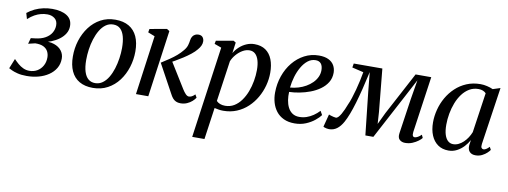

<svg xmlns="http://www.w3.org/2000/svg" viewBox="-69 -898 3983 1504"><g transform="rotate(10 1922.0 -146.0)"><path d="M139 9Q96.5 9 66 1.2Q35.5 -6.5 17.8 -15.2Q0 -24 -5.5 -27L26.5 -106Q43 -88.5 62 -72Q81 -55.5 103.8 -45Q126.5 -34.5 152.5 -34.5Q187.5 -34.5 214.8 -50.5Q242 -66.5 258.2 -95.2Q274.5 -124 274.5 -161.5Q274.5 -187.5 263.5 -209Q252.5 -230.5 227.8 -243Q203 -255.5 161.5 -254.5L107 -241.5L120 -288.5L153.5 -292.5Q202 -298 234.2 -316.5Q266.5 -335 282.5 -362.5Q298.5 -390 298.5 -421.5Q298.5 -457.5 274.8 -476Q251 -494.5 217 -494.5Q191 -494.5 166.2 -488.2Q141.5 -482 116.5 -468.2Q91.5 -454.5 64.5 -430L51 -476.5Q79 -499 110.5 -513.8Q142 -528.5 176.8 -536Q211.5 -543.5 247 -543.5Q320.5 -543.5 363.5 -516.2Q406.5 -489 406.5 -434Q406.5 -402 390.2 -375Q374 -348 346 -327.2Q318 -306.5 282.5 -292.5Q247 -278.5 210 -272.5L211.5 -282.5Q267.5 -288.5 306.5 -275.2Q345.5 -262 366.2 -234.8Q387 -207.5 387 -172.5Q387 -129.5 367 -95.8Q347 -62 312.2 -38.5Q277.5 -15 233 -3Q188.5 9 139 9Z M749 -546Q813.5 -546 857 -520.2Q900.5 -494.5 922.8 -445.8Q945 -397 945 -328Q945 -263 926 -202.2Q907 -141.5 870.8 -93.2Q834.5 -45 782.5 -17Q730.5 11 665.5 11Q601.5 11 557.8 -14.5Q514 -40 491.8 -88.5Q469.5 -137 469.5 -204.5Q469 -270.5 488.2 -331.8Q507.5 -393 544 -441.5Q580.5 -490 632.2 -518Q684 -546 749 -546ZM739 -506Q705.5 -506 679.2 -487Q653 -468 633.8 -435.8Q614.5 -403.5 601.8 -363.2Q589 -323 583 -280Q577 -237 577 -196.5Q577 -140 588.8 -102.8Q600.5 -65.5 622.8 -47.2Q645 -29 676.5 -29Q709.5 -29 735.5 -47.8Q761.5 -66.5 780.8 -98.8Q800 -131 812.5 -171Q825 -211 831.2 -253.8Q837.5 -296.5 837.5 -336.5Q837.5 -389 827.2 -426.8Q817 -464.5 795.5 -485.2Q774 -506 739 -506Z M1007.5 0 1072.5 -471.5 1018 -493 1023 -520.5 1158 -545 1179.5 -531.5 1105.5 0ZM1362.5 10.5Q1342 10.5 1326.8 3.5Q1311.5 -3.5 1300.2 -17Q1289 -30.5 1279.5 -49.5L1156 -276Q1191.5 -298.5 1221 -318.5Q1250.5 -338.5 1274.8 -359.5Q1299 -380.5 1318.5 -404.5Q1337.5 -427 1343.8 -449.2Q1350 -471.5 1352 -488.5Q1354.5 -507.5 1362.8 -519.8Q1371 -532 1383.2 -538Q1395.5 -544 1409 -544Q1432 -544 1443 -530.8Q1454 -517.5 1454.5 -498Q1455 -480.5 1447 -463.2Q1439 -446 1424.5 -429.5Q1408.5 -409.5 1381.5 -388Q1354.5 -366.5 1324 -347Q1293.5 -327.5 1264.8 -311Q1236 -294.5 1215.5 -284L1233.5 -315.5L1366 -101.5Q1379 -80.5 1392.2 -66.8Q1405.5 -53 1418.5 -53Q1428.5 -53 1440.5 -58.5Q1452.5 -64 1466.5 -78.5L1480 -54.5Q1471 -40 1454.2 -25Q1437.5 -10 1414.2 0.2Q1391 10.5 1362.5 10.5Z M1499.5 253.5 1602 -474 1546 -494.5 1551 -520 1688 -544.5 1707 -533 1695.5 -447.5Q1711.5 -475 1736 -497.5Q1760.5 -520 1790.8 -533.2Q1821 -546.5 1855 -546.5Q1908 -546.5 1943.5 -522Q1979 -497.5 1996.8 -452.2Q2014.5 -407 2014.5 -346Q2014.5 -295.5 2001 -244.8Q1987.5 -194 1961.2 -148.2Q1935 -102.5 1897 -66.8Q1859 -31 1810 -10.5Q1761 10 1702.5 10Q1685 10 1667.2 7.2Q1649.5 4.5 1633 0.5L1597 253.5ZM1641 -57Q1653 -44.5 1670.2 -37.8Q1687.5 -31 1710.5 -31Q1750 -31 1781.8 -50.2Q1813.5 -69.5 1837.2 -102.5Q1861 -135.5 1876.8 -177Q1892.5 -218.5 1900.2 -263Q1908 -307.5 1908 -350Q1908 -394.5 1898.5 -426.2Q1889 -458 1870.8 -475Q1852.5 -492 1825.5 -492Q1797 -492 1769.8 -476Q1742.5 -460 1720.8 -434.8Q1699 -409.5 1687.5 -381Z M2472 -91Q2457.5 -70.5 2428.2 -46.8Q2399 -23 2358.8 -6.2Q2318.5 10.5 2270 10.5Q2219.5 10.5 2183 -6.8Q2146.5 -24 2123.2 -54Q2100 -84 2089 -122.2Q2078 -160.5 2078.5 -202Q2079 -271.5 2100.8 -333.8Q2122.5 -396 2161.5 -443.8Q2200.5 -491.5 2253.2 -519Q2306 -546.5 2368 -546.5Q2413.5 -546.5 2443.5 -532Q2473.5 -517.5 2488.2 -492Q2503 -466.5 2503.5 -433.5Q2503.5 -390 2483 -356.5Q2462.5 -323 2428.2 -298.5Q2394 -274 2352.2 -258.2Q2310.5 -242.5 2267 -234.2Q2223.5 -226 2186 -225Q2184 -192 2189 -160Q2194 -128 2207 -102.2Q2220 -76.5 2242.5 -61.2Q2265 -46 2297.5 -46Q2328 -46 2355.5 -55.5Q2383 -65 2408 -82Q2433 -99 2454.5 -122ZM2348.5 -506Q2314 -506 2286.2 -484Q2258.5 -462 2237.8 -426Q2217 -390 2204.2 -346.8Q2191.5 -303.5 2187 -260Q2220 -262.5 2252 -272Q2284 -281.5 2311.8 -297.5Q2339.5 -313.5 2360.8 -334.8Q2382 -356 2394 -381.8Q2406 -407.5 2406 -436.5Q2405.5 -471 2390.8 -488.5Q2376 -506 2348.5 -506Z M3149.5 10.5Q3122 10.5 3105 -5.5Q3088 -21.5 3093.5 -57.5L3134 -332.5L3160 -489L3082 -341.5L2897 7H2833.5L2796 -335.5L2781 -487.5Q2764.5 -412.5 2748.5 -348.5Q2732.5 -284.5 2717 -232.2Q2701.5 -180 2686 -139.8Q2670.5 -99.5 2655 -71.5Q2634 -33 2606.8 -12.5Q2579.5 8 2544 8Q2535.5 8 2525.5 6Q2515.5 4 2507.8 1.2Q2500 -1.5 2498 -3.5L2524.5 -105Q2528 -103 2539 -99.5Q2550 -96 2562.5 -93Q2575 -90 2581.5 -90Q2591 -90 2601 -100.5Q2611 -111 2621 -128.2Q2631 -145.5 2640.5 -166.8Q2650 -188 2658 -209.5Q2668.5 -231.5 2679 -264Q2689.5 -296.5 2699.8 -334Q2710 -371.5 2718 -409Q2726 -446.5 2731.5 -478L2640.5 -499.5L2646 -532L2873.5 -532.5L2906.5 -192.5L2912.5 -98.5L2957.5 -192.5L3138 -532H3262.5L3198.5 -85.5Q3197 -75 3197.8 -66Q3198.5 -57 3202.8 -51.5Q3207 -46 3215 -46Q3226.5 -46 3240.8 -54Q3255 -62 3268.5 -75.5L3279.5 -51.5Q3272 -41 3253 -26.5Q3234 -12 3207.5 -0.8Q3181 10.5 3149.5 10.5Z M3744 -86Q3741 -63.5 3747 -55Q3753 -46.5 3763 -46.5Q3772.5 -46.5 3783.8 -53.2Q3795 -60 3809 -74.5L3821 -52Q3815.5 -43 3800 -28Q3784.5 -13 3761.2 -1.2Q3738 10.5 3709 10.5Q3678.5 10.5 3662 -7.2Q3645.5 -25 3648 -59L3654 -101Q3639 -73 3615.5 -47.5Q3592 -22 3561.2 -5.8Q3530.5 10.5 3494 10.5Q3444.5 10.5 3409.5 -14.2Q3374.5 -39 3356 -83.2Q3337.5 -127.5 3337.5 -186.5Q3337.5 -237 3350.8 -288.2Q3364 -339.5 3390.2 -385.5Q3416.5 -431.5 3454.8 -467.5Q3493 -503.5 3542.8 -524.5Q3592.5 -545.5 3653 -545.5Q3679 -545.5 3705.2 -539.2Q3731.5 -533 3752.5 -523.5L3811.5 -542.5ZM3704 -482Q3694 -492.5 3679 -498.8Q3664 -505 3644 -505Q3603.5 -505 3571.5 -486Q3539.5 -467 3515.2 -434.5Q3491 -402 3475 -360.8Q3459 -319.5 3451 -274.5Q3443 -229.5 3443 -186.5Q3443 -138 3453 -106.8Q3463 -75.5 3480.8 -60.2Q3498.5 -45 3521.5 -45Q3544 -45 3564.2 -54.8Q3584.5 -64.5 3602.5 -81.5Q3620.5 -98.5 3634.5 -120Q3648.5 -141.5 3657.5 -164.5Z"/></g></svg>

Font: Merriweather 72pt
Style: Italic
Weight: 400
Italic angle: -7.8°
Version: Version 2.101